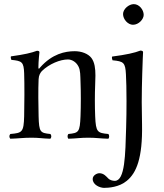

<svg xmlns="http://www.w3.org/2000/svg" viewBox="-20 -667 794 930"><path d="M175 -341C172 -337 166 -328 166 -341C166 -370 171 -414 171 -414C171 -419 167 -421 159 -421C132 -411 99 -403 33 -394C31 -388 33 -383 35 -377C86 -372 95 -367.5 97 -312C98.9 -260.6 98.3 -153 97 -104C95 -26 87 -23 30 -18C24 -12 24 -1 30 5C69 4 92 0 133 0C170 0 184 4 224 5C230 -1 230 -12 224 -18C175 -23 169 -26 167 -104C165.8 -150.7 164.6 -235.5 167 -283C168 -303 175 -314 183 -323C219 -358 272 -379 309 -379C328 -379 349 -367 360 -345C370 -326 368.8 -300 370 -271C372 -221.1 372 -154.1 370 -104C366.9 -26.1 361 -23 311 -18C306 -12 306 -1 311 5C351 4 369 0 407 0C446 0 464 4 505 5C510 -1 510 -12 505 -18C452 -23 444.2 -26.1 441 -104C439 -153.5 439 -208 441 -258C441.6 -273 442.2 -287.5 442.2 -301.3C442.2 -335.2 438.6 -364.7 423 -386C407 -407 375 -419 342 -419C295 -419 233 -406 175 -341ZM576 -599C576 -573 600 -547 624 -547C652 -547 676 -573.9 676 -595C676 -619 655 -647 628 -647C604 -647 576 -623 576 -599ZM590 -307C591.7 -273.9 592.8 -234.9 592.8 -177C592.8 -135.3 592.3 -91 591 -50C587 81.9 586 209 536 209C525 209 512 205 505 198C495 188 483 172 461 172C450 172 429 182 429 200C429 229 465 243 484 243C505 243 557 240 594 209C641.1 170.9 671 98 668 -64C667.4 -93.8 666.5 -143.4 666.5 -173C666.5 -223.8 667.7 -260.4 669 -311C670.2 -361 673 -415 673 -415C673 -419 668 -422 660 -422C632 -411 592 -402 523 -393C521 -387 523 -381 525 -375C579 -370 587 -363.9 590 -307Z"/></svg>

Font: Libertinus Serif Display
Style: Regular
Weight: 400
Designer: Philipp H. Poll
Foundry: Khaled Hosny
Version: Version 6.1